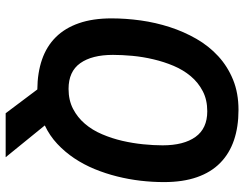

<svg xmlns="http://www.w3.org/2000/svg" viewBox="-112 -626 862 678"><g transform="rotate(90 319.0 -287.0)"><path d="M295.9 12.2Q236.8 11.7 190.2 -4.4Q143.6 -20.5 111.3 -53Q79.1 -85.4 62 -134.5Q44.9 -183.6 44.9 -250Q44.9 -300.3 52.2 -353Q59.6 -405.8 75.7 -455.6Q91.8 -505.4 117.2 -549.6Q142.6 -593.8 178.5 -626.7Q214.4 -659.7 261.5 -679Q308.6 -698.2 368.2 -698.2Q428.2 -698.2 475.3 -682.1Q522.5 -666 555.4 -633.5Q588.4 -601.1 605.7 -551.5Q623 -502 623 -435.1Q623 -394.5 618.2 -352.5Q613.3 -310.5 603 -269.5Q592.8 -228.5 576.9 -189.9Q561 -151.4 538.8 -118.2Q516.6 -85 487.8 -58.1Q459 -31.2 422.9 -14.2L535.2 124H379.9ZM373 -587.9Q332.5 -587.9 302 -572Q271.5 -556.2 249.3 -529.8Q227.1 -503.4 212.6 -469.2Q198.2 -435.1 189.5 -397.9Q180.7 -360.8 177.2 -323.7Q173.8 -286.6 173.8 -254.9Q173.8 -180.7 203.1 -139.4Q232.4 -98.1 293.9 -98.1Q334 -98.1 364.5 -114Q395 -129.9 417.2 -156Q439.5 -182.1 454.1 -216.6Q468.8 -251 477.3 -287.8Q485.8 -324.7 489.5 -361.6Q493.2 -398.4 493.2 -430.2Q493.2 -504.9 463.4 -546.4Q433.6 -587.9 373 -587.9Z"/></g></svg>

Font: Archivo Narrow
Style: Bold Italic
Weight: 700
Italic angle: -8°
Designer: Hector Gatti
Foundry: Hector Gatti
Version: 1.002; ttfautohint (v0.8)